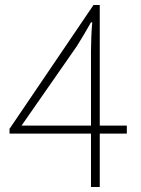

<svg xmlns="http://www.w3.org/2000/svg" viewBox="-20 -746 561 766"><path d="M66 -245 286 -561C306 -593 326 -626 343 -657H348C345 -626 343 -574 343 -544V-245ZM343 0H378V-213H486V-245H378V-726H353L18 -232V-213H343Z"/></svg>

Font: Source Han Sans JP ExtraLight
Style: Regular
Weight: 250
Designer: Ryoko NISHIZUKA 西塚涼子 (kana, bopomofo & ideographs); Paul D. Hunt (Latin, Greek & Cyrillic); Sandoll Communications 산돌커뮤니
Foundry: Adobe
Version: Version 2.001;hotconv 1.0.107;makeotfexe 2.5.65593